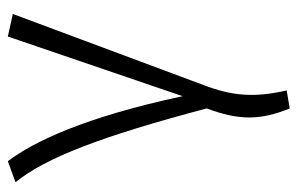

<svg xmlns="http://www.w3.org/2000/svg" viewBox="-158 -414 777 502"><g transform="rotate(-90 231.0 -162.5)"><path d="M61 -531 6 -511C70 -432 126 -287 199 -11C167 74 168 130 199 206L246 198C227 114 231 57 260 -19L446 -518L387 -531L231 -74C176 -332 111 -465 61 -531Z"/></g></svg>

Font: FiraGO Light
Style: Regular
Weight: 300
Designer: bBox Type
Foundry: bBox Type GmbH
Version: Version 1.001;PS 001.001;hotconv 1.0.88;makeotf.lib2.5.64775